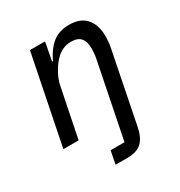

<svg xmlns="http://www.w3.org/2000/svg" viewBox="-172 -650 911 970"><g transform="rotate(-30 283.5 -165.0)"><path d="M317 124 405 -315Q408 -330 409 -345Q410 -360 410 -370Q410 -410 392.5 -430.5Q375 -451 336 -451Q283 -451 243 -408Q220 -383 202.5 -350Q185 -317 179 -287L121 0H32L136 -518H224L204 -412H209Q237 -471 275 -500.5Q313 -530 370 -530Q436 -530 469 -492Q502 -454 502 -388Q502 -373 500.5 -356Q499 -339 495 -320L413 91Q402 147 374 173.5Q346 200 289 200H221L236 124Z"/></g></svg>

Font: IBM Plex Sans Text
Style: Italic
Weight: 450
Italic angle: -11°
Designer: Mike Abbink, Paul van der Laan, Pieter van Rosmalen
Foundry: Bold Monday
Version: Version 3.005